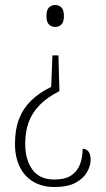

<svg xmlns="http://www.w3.org/2000/svg" viewBox="-20 -560 424 769"><path d="M214 -338 218 -195Q170 -171 139.5 -140Q109 -109 95 -71Q81 -33 81 16Q81 80 110 119.5Q139 159 197 159Q241 159 265.5 142.5Q290 126 300.5 98Q311 70 311 36Q325 36 334 46.5Q343 57 343 80Q343 104 328.5 129.5Q314 155 282.5 172Q251 189 198 189Q150 189 114.5 168.5Q79 148 59.5 109Q40 70 40 16Q40 -41 56 -83Q72 -125 104 -156.5Q136 -188 185 -212L190 -338ZM202 -540Q215 -540 225.5 -530.5Q236 -521 236 -496Q236 -471 225.5 -461.5Q215 -452 202 -452Q187 -452 176.5 -461.5Q166 -471 166 -496Q166 -521 176.5 -530.5Q187 -540 202 -540Z"/></svg>

Font: Noto Serif Khmer Condensed ExtraLight
Style: Regular
Weight: 250
Width: 3
Designer: Danh Hong and the Monotype Design Team
Foundry: Monotype Imaging Inc.
Version: Version 2.004